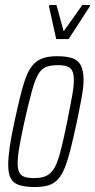

<svg xmlns="http://www.w3.org/2000/svg" viewBox="-20 -744 382 772"><path d="M120 8Q82 8 58 0.5Q34 -7 23.5 -26.5Q13 -46 13 -81Q13 -110 19 -152.5Q25 -195 38 -254Q52 -319 63.5 -365Q75 -411 87.5 -441Q100 -471 116.5 -487.5Q133 -504 155.5 -511Q178 -518 209 -518Q248 -518 271 -510Q294 -502 305 -481Q316 -460 316 -423Q316 -395 308.5 -353.5Q301 -312 289 -254Q275 -189 263.5 -143.5Q252 -98 240 -68.5Q228 -39 212 -22Q196 -5 173.5 1.5Q151 8 120 8ZM116 -28Q140 -28 156.5 -33Q173 -38 186 -51.5Q199 -65 209 -90.5Q219 -116 228.5 -156Q238 -196 250 -254Q262 -315 269.5 -355.5Q277 -396 277 -422Q277 -447 270 -460Q263 -473 249 -477.5Q235 -482 213 -482Q183 -482 164.5 -474.5Q146 -467 133 -444Q120 -421 107.5 -375.5Q95 -330 78 -254Q65 -195 58 -154.5Q51 -114 51 -87Q51 -63 58 -50Q65 -37 79.5 -32.5Q94 -28 116 -28ZM206 -587 177 -718 178 -724H207L236 -618L311 -724H342L341 -718L256 -587Z"/></svg>

Font: Saira UltraCondensed ExtraLight
Style: Italic
Weight: 250
Width: 1
Italic angle: -12°
Designer: Hector Gatti with collaboration of the Omnibus-Type team
Foundry: Omnibus-Type
Version: Version 1.101